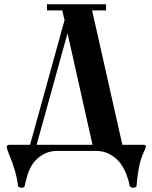

<svg xmlns="http://www.w3.org/2000/svg" viewBox="-20 -713 720 907"><path d="M12 -20Q12 -29 26 -29H122L285 -618L274 -664H202V-693H481V-664H415L558 -29H658Q669 -29 669 -22Q669 -18 667.5 -13Q666 -8 664 -5Q644 35 635.5 83Q627 131 625 165Q625 169 619.5 171.5Q614 174 609 174Q605 174 599.5 172Q594 170 593 165Q589 142 578 113Q567 84 550 60Q531 34 501 17Q471 0 436 0H248Q213 0 184 16.5Q155 33 136 59Q119 83 109.5 115Q100 147 97 164Q96 174 82 174Q78 174 71.5 171.5Q65 169 65 165Q61 128 49 88.5Q37 49 22 14Q18 4 15 -5Q12 -14 12 -20ZM153 -29H417L299 -556Z"/></svg>

Font: Monomakh
Style: Regular
Weight: 400
Version: Version 1.200; ttfautohint (v1.8.4.7-5d5b)